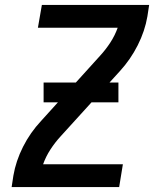

<svg xmlns="http://www.w3.org/2000/svg" viewBox="-20 -755 640 775"><path d="M27 0 34 -46Q44 -105 73 -162.5Q102 -220 146 -267L384 -530Q407 -555 425.5 -583.5Q444 -612 455 -643H133L149 -735H582L575 -689Q565 -630 536 -572.5Q507 -515 464 -468L344 -336L225 -205Q202 -180 183.5 -151.5Q165 -123 154 -92H476L461 0ZM458 -342H156V-422H458Z"/></svg>

Font: Iosevka Curly SmBdEx
Style: Italic
Weight: 600
Width: 7
Italic angle: -9°
Monospace: yes
Designer: Belleve Invis
Foundry: Belleve Invis
Version: Version 11.1.0; ttfautohint (v1.8.3)